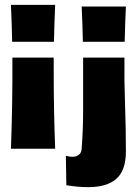

<svg xmlns="http://www.w3.org/2000/svg" viewBox="-20 -612 562 790"><path d="M251 29Q262 32 273 33Q284 34 293 31Q302 28 308.5 21Q315 14 316 0Q322 -78 322 -156V-375H492Q491 -278 494.5 -182Q498 -86 498 11Q498 89 459 123.5Q420 158 343 158Q320 158 298 156Q276 154 253 150ZM201 -312Q201 -156 207 0H25Q32 -187 31 -375H201ZM207 -592Q205 -554 204 -516L202 -440H30L28 -516Q27 -554 25 -592ZM498 -585Q496 -549 495 -512.5Q494 -476 493 -440H321Q320 -476 319 -512.5Q318 -549 316 -585Z"/></svg>

Font: CAT Rhythmus
Style: Regular
Weight: 400
Designer: Peter Wiegel nach alter Vorlage
Foundry: Peter Wiegel
Version: 1.000